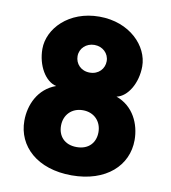

<svg xmlns="http://www.w3.org/2000/svg" viewBox="-85 -819 809 909"><g transform="rotate(10 320.0 -364.5)"><path d="M320 -296C374 -296 410 -258 410 -206C410 -157 379 -119 320 -119C261 -119 230 -157 230 -206C230 -258 266 -296 320 -296ZM55 -199C55 -77 154 17 320 17C486 17 585 -77 585 -199C585 -276 549 -357 465 -387C518 -398 560 -469 560 -549C560 -646 467 -746 320 -746C173 -746 80 -646 80 -549C80 -469 122 -398 175 -387C91 -357 55 -276 55 -199ZM250 -544C250 -582 281 -610 320 -610C359 -610 390 -582 390 -544C390 -508 363 -477 320 -477C277 -477 250 -508 250 -544Z"/></g></svg>

Font: Kreadon Extra Bold
Style: Regular
Weight: 800
Designer: kohakuno
Foundry: StudioGnu
Version: Version 1.000;Glyphs 3.1.2 (3151)